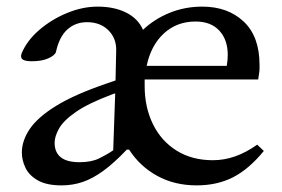

<svg xmlns="http://www.w3.org/2000/svg" viewBox="-20 -550 853 580"><path d="M166 10Q121 10 94.5 -5Q68 -20 57 -43Q46 -66 46 -89Q46 -125 70 -160.5Q94 -196 150 -230.5Q206 -265 303 -298L329 -307L331 -397Q332 -434 307.5 -458.5Q283 -483 243 -483Q208 -483 183.5 -461Q159 -439 149 -393Q146 -383 126.5 -374Q107 -365 76 -365Q57 -365 49 -370Q41 -375 45 -388Q61 -427 98 -459Q135 -491 182 -510.5Q229 -530 275 -530Q325 -530 361 -512Q397 -494 412 -460Q447 -493 493 -511.5Q539 -530 591 -530Q668 -530 716 -485Q764 -440 764 -354Q764 -348 764 -341.5Q764 -335 762 -324L760 -310H417Q417 -305 417 -300.5Q417 -296 417 -290Q417 -226 442 -175Q467 -124 513.5 -95Q560 -66 623 -66Q657 -66 690 -77.5Q723 -89 757 -113L777 -94Q732 -39 684 -14.5Q636 10 574 10Q507 10 454.5 -19Q402 -48 370 -98H363Q324 -57 291.5 -33.5Q259 -10 229 0Q199 10 166 10ZM220 -60Q256 -60 279.5 -71.5Q303 -83 322 -96L328 -268L319 -265Q247 -238 209.5 -212Q172 -186 158.5 -162Q145 -138 145 -119Q145 -60 220 -60ZM423 -351H665Q668 -369 668 -384Q668 -430 642.5 -457.5Q617 -485 571 -485Q514 -485 475 -449Q436 -413 423 -351Z"/></svg>

Font: Hedvig Letters Serif 18pt
Style: Regular
Weight: 400
Designer: Alexander Örn & Tor Weibull
Foundry: Kanon Foundry
Version: Version 1.000